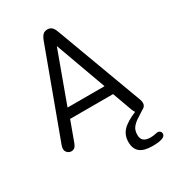

<svg xmlns="http://www.w3.org/2000/svg" viewBox="-194 -705 894 1002"><g transform="rotate(-30 253.0 -204.0)"><path d="M382 -141 425 -22Q437 9 460 9Q474 9 484 -0.5Q494 -10 494 -23Q494 -34 490 -45L296 -568Q289 -587 279 -596Q269 -605 253 -605Q237 -605 227 -596Q217 -587 209 -567L16 -44Q14 -38 13 -33Q12 -28 12 -23Q12 -10 22 -0.5Q32 9 45 9Q69 9 79 -21L123 -141ZM364 -199H141L253 -505ZM439 -5Q378 20 352 47.5Q326 75 326 116Q326 157 350 177Q374 197 426 197Q465 197 484.5 189.5Q504 182 504 168Q504 159 498 153Q492 147 484 147Q482 147 480.5 147.5Q479 148 477 148Q464 151 456 152Q448 153 440 153Q412 153 398.5 142Q385 131 385 107Q385 81 397 64.5Q409 48 430 34.5Q451 21 477 4Z"/></g></svg>

Font: Beiruti
Style: Regular
Weight: 400
Version: Version 1.00